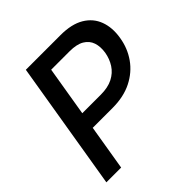

<svg xmlns="http://www.w3.org/2000/svg" viewBox="-192 -876 1023 1023"><g transform="rotate(-45 319.5 -364.0)"><path d="M33.7 0 154.3 -727.5H415.5Q499 -727.5 550 -697Q601.1 -666.5 620.8 -613.3Q640.6 -560.1 629.4 -492.7Q618.7 -425.3 581.3 -372.1Q543.9 -318.8 482.4 -287.8Q420.9 -256.8 336.9 -256.8H155.3L171.4 -351.1H342.8Q396.5 -351.1 432.9 -369.6Q469.2 -388.2 490 -420.4Q510.7 -452.6 517.6 -492.7Q523.9 -533.2 513.4 -564.7Q502.9 -596.2 472.4 -614.3Q441.9 -632.3 388.7 -632.3H250L145 0Z"/></g></svg>

Font: Inter 16pt Medium
Style: Italic
Weight: 500
Italic angle: -9.3988°
Version: Version 4.001;git-66647c0bb